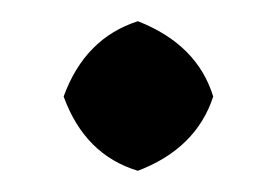

<svg xmlns="http://www.w3.org/2000/svg" viewBox="-20 -145 251 181"><path d="M181 -54Q165 -5 110 16Q60 1 40 -54Q60 -109 110 -125Q166 -103 181 -54Z"/></svg>

Font: Balthazar
Style: Regular
Weight: 400
Designer: Dario Manuel Muhafara
Foundry: Dario Manuel Muhafara
Version: Version 1.000